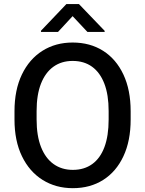

<svg xmlns="http://www.w3.org/2000/svg" viewBox="-20 -934 729 963"><path d="M635.3 -334.5Q635.3 -227.5 599.1 -150.4Q563 -73.2 497.8 -31.7Q432.6 9.8 345.2 9.8Q259.8 9.8 193.6 -31.7Q127.4 -73.2 90.1 -150.4Q52.7 -227.5 52.7 -334.5V-376Q52.7 -482.9 89.8 -560.3Q127 -637.7 192.9 -679.2Q258.8 -720.7 344.2 -720.7Q431.6 -720.7 497.1 -679.2Q562.5 -637.7 598.9 -560.3Q635.3 -482.9 635.3 -376ZM524.9 -377Q524.9 -458.5 503.4 -514.4Q481.9 -570.3 441.7 -599.4Q401.4 -628.4 344.2 -628.4Q288.6 -628.4 248 -599.4Q207.5 -570.3 185.5 -514.4Q163.6 -458.5 163.6 -377V-334.5Q163.6 -252.9 185.8 -196.5Q208 -140.1 248.8 -111.1Q289.6 -82 345.2 -82Q402.3 -82 442.6 -111.1Q482.9 -140.1 503.9 -196.5Q524.9 -252.9 524.9 -334.5ZM504.9 -779.3V-773.9H418.5L344.2 -853L271 -773.9H185.5V-779.8L313 -913.6H376Z"/></svg>

Font: Heebo Medium
Style: Regular
Weight: 500
Designer: Oded Ezer
Foundry: Ezer Type House
Version: Version 3.100